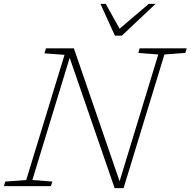

<svg xmlns="http://www.w3.org/2000/svg" viewBox="-47 -955 978 985"><path d="M796.5 -675.5 587 10H541L310.5 -658.5L119 -31.5L221.5 -23.5L214 0H-27L-20 -23.5L87.5 -31.5L284 -673.5L181 -681.5L189 -707H332L566.5 -25L765 -675.5L662.5 -683.5L669.5 -707H911L903.5 -683.5ZM751 -935 578 -772H542.5L468.5 -935H495.5L566.5 -807.5L716 -935Z"/></svg>

Font: Newsreader 6pt ExtraLight
Style: Italic
Weight: 275
Italic angle: -17°
Designer: Hugues Gentile
Foundry: Production Type
Version: Version 1.003; ttfautohint (v1.8.3)